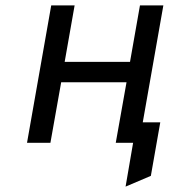

<svg xmlns="http://www.w3.org/2000/svg" viewBox="-20 -531 642 714"><path d="M447 163 475 0H445L458 -76H576L541 123ZM80.5 0 170.5 -511H257.5L220.5 -301H463.5L500.5 -511H587.5L497.5 0H410.5L450.5 -225H207.5L167.5 0Z"/></svg>

Font: Overpass
Style: Italic
Weight: 400
Italic angle: -10°
Designer: Delve Withrington, Dave Bailey, Thomas Jockin
Foundry: Delve Fonts LLC
Version: Version 4.000